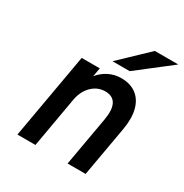

<svg xmlns="http://www.w3.org/2000/svg" viewBox="-169 -864 952 996"><g transform="rotate(30 307.0 -366.0)"><path d="M73 0 163 -511H271.5L262 -458.5Q287 -489.5 321.2 -506.2Q355.5 -523 393.5 -523Q449.5 -523 485.2 -495.8Q521 -468.5 533.8 -418Q546.5 -367.5 534 -297.5L481.5 0H373.5L425.5 -294.5Q436.5 -357.5 419.2 -389.8Q402 -422 356.5 -422Q311 -422 277 -388.5Q243 -355 233.5 -299.5L181 0ZM310 -576 473.5 -732H614L413 -576Z"/></g></svg>

Font: Overpass SemiBold
Style: Italic
Weight: 600
Italic angle: -10°
Designer: Delve Withrington, Dave Bailey, Thomas Jockin
Foundry: Delve Fonts LLC
Version: Version 4.000